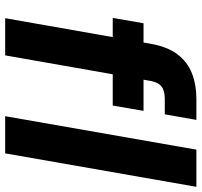

<svg xmlns="http://www.w3.org/2000/svg" viewBox="-38 -722 760 723"><g transform="rotate(90 341.5 -360.0)"><path d="M48 0 144 -546Q155 -610 183.5 -648Q212 -686 255 -703Q298 -720 351 -720H431L410 -601H352Q321 -601 305 -588.5Q289 -576 284 -546L188 0ZM47 -405 67 -521H397L377 -405ZM417 0 543 -720H683L557 0Z"/></g></svg>

Font: DM Sans 10pt ExtraBold
Style: Italic
Weight: 800
Italic angle: -10°
Version: Version 4.004;gftools[0.9.30]